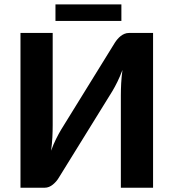

<svg xmlns="http://www.w3.org/2000/svg" viewBox="-20 -880 814 900"><path d="M76 0ZM518.5 -680Q523.5 -688 530.5 -696.2Q537.5 -704.5 545.8 -711Q554 -717.5 563.8 -721.5Q573.5 -725.5 584.5 -725.5H697.5V0H546.5V-432.5Q546.5 -459.5 548 -489Q549.5 -518.5 554 -552Q543 -522.5 530.5 -497Q518 -471.5 506.5 -452.5L255 -46Q250 -37.5 243 -29.5Q236 -21.5 227.8 -14.8Q219.5 -8 209.8 -4Q200 0 189 0H76V-725.5H227V-293Q227 -266 225.5 -236.2Q224 -206.5 219.5 -173.5Q230 -203 242.8 -228.5Q255.5 -254 267 -273ZM240 -859.5H549V-782H240Z"/></svg>

Font: Lato Heavy
Style: Regular
Weight: 800
Designer: Lukasz Dziedzic
Foundry: tyPoland Lukasz Dziedzic
Version: Version 2.007; 2014-02-27